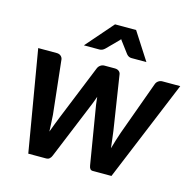

<svg xmlns="http://www.w3.org/2000/svg" viewBox="-105 -833 963 942"><g transform="rotate(15 376.5 -361.5)"><path d="M31.5 0ZM31.5 -513 118.5 0H210C222 0 231 -7.3 237 -22L358.5 -317.5C361.2 -324.2 363.7 -330.8 366 -337.2C368.3 -343.8 370.7 -350.3 373 -357C374 -344.7 375.5 -331.8 377.5 -318.5L426.5 -22C428.8 -7.3 435.2 0 445.5 0H541L753 -513H662.5C654.8 -513 648 -510.8 642 -506.5C636 -502.2 631.8 -496.7 629.5 -490L530 -216C525 -201 520.2 -186.5 515.8 -172.5C511.2 -158.5 507.2 -144.5 503.5 -130.5L498.5 -172.5C496.8 -186.5 495 -201 493 -216L450.5 -491C449.8 -497.7 446.8 -503.2 441.5 -507.5C436.2 -511.8 429.2 -514 420.5 -514H368C360.3 -514 353.5 -511.8 347.5 -507.5C341.5 -503.2 337.2 -497.7 334.5 -491L223 -216C217 -201 211.3 -186.7 206 -173C200.7 -159.3 195.5 -145.5 190.5 -131.5C189.8 -145.5 189.2 -159.3 188.5 -173C187.8 -186.7 187 -201 186 -216L156 -490C154.7 -496.7 151.3 -502.2 146 -506.5C140.7 -510.8 133.8 -513 125.5 -513ZM562 -584 472.5 -723H365.5L244.5 -584H323.5C328.2 -584 332.8 -585 337.5 -587C342.2 -589 346.7 -592.2 351 -596.5L402.5 -648.5L408 -654C410 -656 411.8 -658.2 413.5 -660.5C415.2 -658.2 416.6 -656 417.8 -654C418.9 -652 420.3 -650.2 422 -648.5L461 -596.5C465 -591.8 469.1 -588.6 473.2 -586.8C477.4 -584.9 481.7 -584 486 -584Z"/></g></svg>

Font: Lato
Style: Bold Italic
Weight: 700
Italic angle: -7°
Designer: Lukasz Dziedzic
Foundry: tyPoland Lukasz Dziedzic
Version: Version 2.007; 2014-02-27